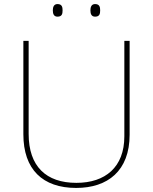

<svg xmlns="http://www.w3.org/2000/svg" viewBox="-20 -915 752 945"><path d="M240 -864C240 -847 245 -833 263 -833C285 -833 288 -847 288 -864C288 -880 285 -895 263 -895C245 -895 240 -880 240 -864ZM425 -864C425 -847 430 -833 448 -833C470 -833 473 -847 473 -864C473 -880 470 -895 448 -895C430 -895 425 -880 425 -864ZM618 -252V-714H592V-244C592 -92 498 -15 356 -15C207 -15 121 -96 121 -256V-714H95V-254C95 -81 190 10 355 10C510 10 618 -74 618 -252Z"/></svg>

Font: Noto Sans Lao UI Thin
Style: Regular
Weight: 100
Designer: Monotype Design Team
Foundry: Monotype Imaging Inc.
Version: Version 2.000